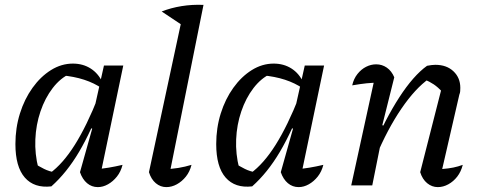

<svg xmlns="http://www.w3.org/2000/svg" viewBox="-20 -758 1969 785"><path d="M190 4Q120 12 81.5 -32Q43 -76 43 -169Q43 -235 61.5 -294Q80 -353 113 -399Q146 -445 188.5 -471.5Q231 -498 278 -498Q319 -498 350.5 -478Q382 -458 399 -421L398 -396Q333 -441 232 -450L267 -457Q227 -439 195.5 -398Q164 -357 145.5 -302.5Q127 -248 124.5 -188Q122 -128 137 -70L117 -92Q139 -78 160 -67.5Q181 -57 206 -53L183 -49Q237 -88 286 -166Q335 -244 382 -363L400 -347Q354 -223 303.5 -137.5Q253 -52 190 4ZM387 -26 370 -66Q397 -68 424 -72.5Q451 -77 481 -84Q474 -56 458 -36Q442 -16 421.5 -4.5Q401 7 380 7Q355 7 336 -9Q317 -25 307 -54L357 -232L348 -235L405 -490H484Z M728 -653 641 -711Q679 -726 722.5 -733Q766 -740 812 -738ZM669 -26 651 -66Q682 -67 709.5 -71.5Q737 -76 763 -84Q756 -56 740 -36Q724 -16 703 -4.5Q682 7 660 7Q636 7 617 -9Q598 -25 589 -54L731 -715L812 -738Z M1011 4Q941 12 902.5 -32Q864 -76 864 -169Q864 -235 882.5 -294Q901 -353 934 -399Q967 -445 1009.5 -471.5Q1052 -498 1099 -498Q1140 -498 1171.5 -478Q1203 -458 1220 -421L1219 -396Q1154 -441 1053 -450L1088 -457Q1048 -439 1016.5 -398Q985 -357 966.5 -302.5Q948 -248 945.5 -188Q943 -128 958 -70L938 -92Q960 -78 981 -67.5Q1002 -57 1027 -53L1004 -49Q1058 -88 1107 -166Q1156 -244 1203 -363L1221 -347Q1175 -223 1124.5 -137.5Q1074 -52 1011 4ZM1208 -26 1191 -66Q1218 -68 1245 -72.5Q1272 -77 1302 -84Q1295 -56 1279 -36Q1263 -16 1242.5 -4.5Q1222 7 1201 7Q1176 7 1157 -9Q1138 -25 1128 -54L1178 -232L1169 -235L1226 -490H1305Z M1698 -54 1787 -403 1791 -380Q1770 -402 1753.5 -413Q1737 -424 1714 -434L1735 -437Q1678 -397 1621 -313.5Q1564 -230 1515 -113L1503 -149Q1529 -210 1556.5 -263Q1584 -316 1612.5 -360Q1641 -404 1669.5 -436.5Q1698 -469 1726 -489Q1736 -491 1744.5 -492Q1753 -493 1760 -493Q1806 -493 1834 -466.5Q1862 -440 1862 -399Q1862 -392 1861.5 -385Q1861 -378 1858 -371L1788 -67Q1814 -69 1833.5 -73Q1853 -77 1872 -84Q1865 -56 1849.5 -36Q1834 -16 1813 -4.5Q1792 7 1770 7Q1746 7 1726.5 -9Q1707 -25 1698 -54ZM1416 0 1517 -462 1530 -420Q1504 -420 1479.5 -417.5Q1455 -415 1420 -409Q1426 -436 1441.5 -455.5Q1457 -475 1477 -485Q1497 -495 1518 -495Q1542 -495 1561.5 -481.5Q1581 -468 1592 -442L1543 -246L1551 -244L1502 0Z"/></svg>

Font: Piazzolla Thin Medium
Style: Italic
Weight: 500
Italic angle: -11.3°
Version: Version 2.005